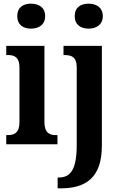

<svg xmlns="http://www.w3.org/2000/svg" viewBox="-20 -786 656 1046"><path d="M149 -630C191 -630 226 -651 226 -698C226 -746 191 -766 149 -766C106 -766 74 -746 74 -698C74 -651 106 -630 149 -630ZM463 -630C504 -630 540 -651 540 -698C540 -746 504 -766 463 -766C420 -766 387 -746 387 -698C387 -651 420 -630 463 -630ZM14 0H293V-50H283C251 -50 222 -62 222 -121V-536H14V-486H26C58 -486 86 -474 86 -419V-120C86 -62 57 -50 24 -50H14ZM294 240H311C442 240 535 187 535 8V-536H326V-486H331C368 -486 398 -477 398 -419V2C398 139 364 181 300 181H294Z"/></svg>

Font: Noto Serif Bengali Condensed
Style: Bold
Weight: 700
Width: 3
Designer: Juan Bruce, Universal Thirst, Indian Type Foundry and the Monotype Design Team.
Foundry: Monotype Imaging Inc.
Version: Version 2.003